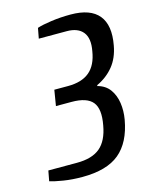

<svg xmlns="http://www.w3.org/2000/svg" viewBox="-110 -782 680 864"><g transform="rotate(-15 230.0 -350.0)"><path d="M166 10Q119 10 78.5 3.5Q38 -3 16 -10L25 -58H158Q229 -58 266.5 -89.5Q304 -121 316 -190Q330 -264 303.5 -296.5Q277 -329 206 -329H133L145 -402H209Q273 -402 309 -432Q345 -462 355 -525Q366 -583 342.5 -612.5Q319 -642 267 -642H137L146 -690Q170 -698 213 -704Q256 -710 303 -710Q395 -710 433.5 -663Q472 -616 455 -525Q445 -469 414.5 -431.5Q384 -394 337 -372L336 -368Q373 -358 392.5 -331Q412 -304 417.5 -267Q423 -230 416 -190Q398 -88 339 -39Q280 10 166 10Z"/></g></svg>

Font: Cuprum Medium
Style: Italic
Weight: 500
Italic angle: -10°
Version: Version 3.000